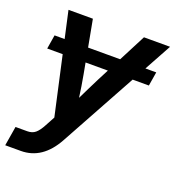

<svg xmlns="http://www.w3.org/2000/svg" viewBox="-140 -620 848 928"><g transform="rotate(20 284.0 -156.0)"><path d="M556.2 -376.5 544.4 -304.7H460.9L247.1 85Q181.6 204.1 70.8 204.1H-9.3L7.3 104H67.9Q92.8 104 108.9 90.6Q125 77.1 141.1 46.9L168 -2.9L101.1 -304.7H21.5L33.2 -376.5H85L54.2 -515.6H179.7L205.6 -376.5H370.6L442.4 -515.6H576.7L500.5 -376.5ZM333.5 -304.7H218.8L229.5 -247.1Q234.9 -218.8 239.3 -190.2Q243.7 -161.6 247.6 -133.3Q261.2 -161.6 275.4 -190.2Q289.6 -218.8 303.7 -247.1Z"/></g></svg>

Font: Inter Display SemiBold
Style: Italic
Weight: 600
Italic angle: -9.39999°
Designer: Rasmus Andersson
Foundry: rsms
Version: Version 4.000;git-a52131595